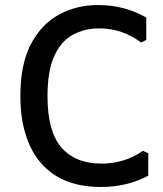

<svg xmlns="http://www.w3.org/2000/svg" viewBox="-20 -732 650 764"><path d="M381 12Q275 12 204 -31.5Q133 -75 97 -156.5Q61 -238 61 -349Q61 -476 102.5 -555.5Q144 -635 214 -673.5Q284 -712 370 -712Q423 -712 471 -699.5Q519 -687 562 -662V-573L541 -563Q507 -589 465.5 -604Q424 -619 375 -619Q315 -619 268.5 -593Q222 -567 195.5 -508Q169 -449 169 -349Q169 -209 224.5 -145Q280 -81 384 -81Q428 -81 469 -93Q510 -105 549 -132L570 -122V-33Q529 -11 482 0.5Q435 12 381 12Z"/></svg>

Font: AR One Sans Medium
Style: Regular
Weight: 500
Designer: Niteesh Yadav
Foundry: Niteesh Yadav
Version: Version 1.001;gftools[0.9.33]